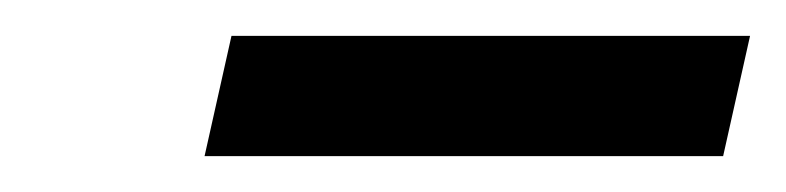

<svg xmlns="http://www.w3.org/2000/svg" viewBox="-20 -319 438 107"><path d="M398 -299 383 -232H94L109 -299Z"/></svg>

Font: GFS Didot
Style: Bold Italic
Weight: 700
Italic angle: -12°
Designer: Designed by Takis Katsoulidis and George D. Matthiopoulos.
Foundry: Designed by Takis Katsoulidis and George D. Matthiopoulos.
Version: Version 1.0